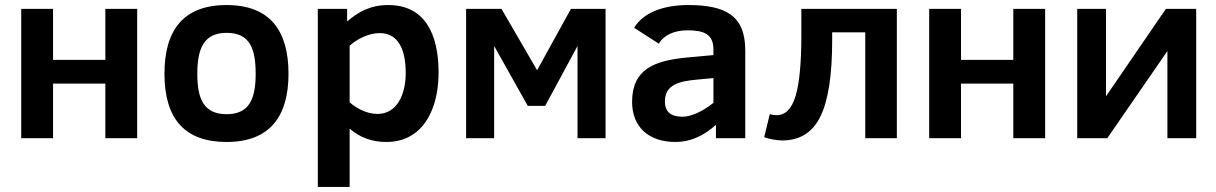

<svg xmlns="http://www.w3.org/2000/svg" viewBox="-20 -547 4814 760"><path d="M523 0V-512H397V-310H190V-512H64V0H190V-216H397V0Z M877 -527C705.1 -527 631 -426.9 631 -255C631 -75 713 15 877 15C1047.1 15 1122 -85.2 1122 -255C1122 -426.4 1048 -527 877 -527ZM877 -95C785.6 -95 761 -157.1 761 -255C761 -352.7 785.7 -417 877 -417C969.1 -417 992 -354.4 992 -255C992 -157 967.9 -95 877 -95Z M1517 -527C1443.5 -527 1396.2 -498.2 1354 -462V-512H1238V193H1364V-38C1404 -2.7 1452.3 15 1509 15C1551.7 15 1588.5 4 1619.5 -18C1682.2 -62.5 1716 -151.6 1716 -260C1716 -413.9 1660.9 -527 1517 -527ZM1474 -96C1430.1 -96 1387.9 -120.5 1364 -142V-366C1389.9 -389.7 1436.5 -416 1483 -416C1560.9 -416 1586 -343 1586 -258C1586 -174 1552.2 -96 1474 -96Z M2377 0V-512H2240L2106 -269L1965 -512H1825V0H1936V-365L2069 -128H2138L2266 -365V0Z M2704 -527C2605.1 -527 2526.3 -497 2490 -437L2588 -374C2607 -407.9 2648.6 -427 2702 -427C2764.5 -427 2804 -412.6 2804 -352V-329L2696 -319C2571.1 -306.8 2482 -273.5 2482 -144C2482 -43.5 2548.7 15 2654 15C2710.7 15 2764 -7.7 2814 -53V0H2930V-348C2930 -486.2 2850.6 -527 2704 -527ZM2612 -146C2612 -211.8 2668.7 -225.7 2740 -232L2804 -238V-140C2782.7 -122.7 2761 -109.2 2739 -99.5C2717 -89.8 2698.3 -85 2683 -85C2638.8 -85 2612 -100.5 2612 -146Z M3274 -419H3405V0H3530V-512H3152V-406C3152 -296.7 3144.3 -216.8 3129 -166.5C3113.7 -116.2 3088.7 -91 3054 -91C3046 -91 3037 -92.3 3027 -95L3005 -4C3018.9 2.3 3055.1 9 3076 9C3146 9 3196.5 -22.7 3227.5 -86C3258.5 -149.3 3274 -249.7 3274 -387Z M4117 0V-512H3991V-310H3784V-512H3658V0H3784V-216H3991V0Z M4363 0 4601 -345V0H4715V-512H4595L4358 -166V-512H4244V0Z"/></svg>

Font: Fog Sans
Style: Bold
Weight: 700
Foundry: Intel Corporation
Version: Version 1.00